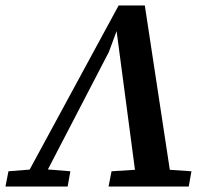

<svg xmlns="http://www.w3.org/2000/svg" viewBox="-52 -684 767 704"><path d="M-32 0 -21 -56 79 -64H107L206 -56L196 0ZM23 0 383 -664H479L580 0H451L375 -574H377L347 -493L91 0ZM346 0 357 -56 483 -64H532L650 -56L640 0Z"/></svg>

Font: Source Serif 4 SemiBold
Style: Italic
Weight: 600
Italic angle: -12°
Designer: Frank Grießhammer
Foundry: Adobe Systems Incorporated
Version: Version 4.004;hotconv 1.0.116;makeotfexe 2.5.65601